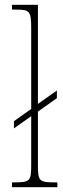

<svg xmlns="http://www.w3.org/2000/svg" viewBox="-20 -780 264 800"><path d="M30 0H219V-20H215C142 -20 138 -24 138 -94V-315L217 -371V-403L138 -347V-760H30V-740H43C103 -740 110 -736 110 -662V-326L38 -275V-245L110 -296V-94C110 -24 106 -20 33 -20H30Z"/></svg>

Font: Noto Serif Lao ExtraCondensed Thin
Style: Regular
Weight: 100
Width: 2
Designer: Monotype Design Team
Foundry: Monotype Imaging Inc.
Version: Version 2.003